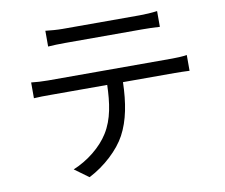

<svg xmlns="http://www.w3.org/2000/svg" viewBox="-84 -844 1168 995"><g transform="rotate(-10 500.0 -346.5)"><path d="M710 -660C739 -660 774 -659 803 -657V-740C774 -736 738 -734 710 -734H305C273 -734 243 -737 215 -740V-657C240 -659 273 -660 306 -660ZM183 -484C152 -484 123 -486 96 -489V-406C123 -408 152 -408 183 -408H482C479 -314 468 -230 424 -160C385 -97 313 -39 235 -7L309 47C394 4 470 -68 506 -135C546 -209 562 -300 565 -408H837C861 -408 893 -407 915 -406V-489C891 -485 858 -484 837 -484Z"/></g></svg>

Font: Noto Sans CJK JP Regular
Style: Regular
Weight: 400
Designer: Ryoko NISHIZUKA (kana & ideographs); Paul D. Hunt (Latin, Greek & Cyrillic); Wenlong ZHANG (bopomofo); Sandoll Communica
Foundry: Adobe Systems Incorporated
Version: Version 1.001;PS 1.001;hotconv 1.0.78;makeotf.lib2.5.61930